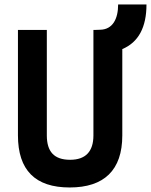

<svg xmlns="http://www.w3.org/2000/svg" viewBox="-20 -827 674 857"><path d="M291 9.8C444.8 9.8 525.9 -67.4 525.9 -222.7V-607.9C598.1 -638.2 633.8 -705.1 633.8 -807.1H507.3C507.3 -741.2 481.9 -695.8 428.2 -694.3L403.8 -693.4H397V-222.7C397 -150.4 361.8 -113.8 293 -113.8C221.2 -113.8 189 -150.4 189 -222.7V-693.4H60.1V-222.7C60.1 -67.4 137.2 9.8 291 9.8Z"/></svg>

Font: CaskaydiaCove Nerd Font
Style: Bold
Weight: 700
Designer: Aaron Bell
Foundry: Saja Typeworks
Version: Version 2111.1;Nerd Fonts 2.3.0